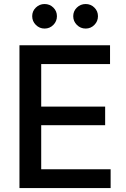

<svg xmlns="http://www.w3.org/2000/svg" viewBox="-20 -958 642 978"><path d="M79.1 0V-727.5H540.5V-631.8H189.9V-415H515.6V-320.3H189.9V-95.7H543.5V0ZM416.5 -812.5Q390.1 -812.5 371.6 -831.1Q353 -849.6 353 -875.5Q353 -901.4 371.6 -919.4Q390.1 -937.5 416.5 -937.5Q442.4 -937.5 460.7 -919.4Q479 -901.4 479 -875.5Q479 -849.6 460.7 -831.1Q442.4 -812.5 416.5 -812.5ZM207 -812.5Q181.2 -812.5 162.6 -831.1Q144 -849.6 144 -875.5Q144 -901.4 162.6 -919.4Q181.2 -937.5 207 -937.5Q233.4 -937.5 251.7 -919.4Q270 -901.4 270 -875.5Q270 -849.6 251.7 -831.1Q233.4 -812.5 207 -812.5Z"/></svg>

Font: Inter 16pt Medium
Style: Regular
Weight: 500
Version: Version 4.001;git-66647c0bb